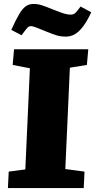

<svg xmlns="http://www.w3.org/2000/svg" viewBox="-20 -950 481 970"><path d="M131 -605 44 -622 51 -701H426L419 -622L333 -608L310 -96L407 -83L403 0H20L24 -83L108 -94ZM313 -765Q288 -765 267.5 -771Q247 -777 218 -789Q184 -803 164.5 -810.5Q145 -818 138 -818Q126 -818 118.5 -810Q111 -802 89 -772L37 -799Q60 -850 77 -878.5Q94 -907 110.5 -918.5Q127 -930 149 -930Q170 -930 189.5 -924Q209 -918 253 -900Q286 -887 304 -881.5Q322 -876 337 -876Q351 -876 360 -884Q369 -892 387 -917L441 -888Q420 -843 399.5 -816Q379 -789 358 -777Q337 -765 313 -765Z"/></svg>

Font: Literata ExtraBold
Style: Italic
Weight: 800
Italic angle: -2°
Designer: Latin by Veronika Burian and Jose Scaglione. Greek by Irene Vlachou. Cyrillic by Vera Evstafieva
Foundry: TypeTogether
Version: Version 3.002